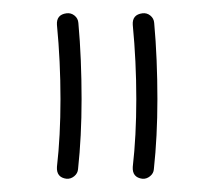

<svg xmlns="http://www.w3.org/2000/svg" viewBox="-20 -701 317 293"><path d="M197.3 -428.2Q181.6 -430.2 182.6 -446.3Q188 -493.7 188 -549.8Q188 -606.9 182.6 -663.1Q181.6 -678.7 197.3 -680.7Q204.1 -681.6 209.5 -677.2Q214.8 -672.9 215.3 -666Q217.8 -638.7 219 -609.1Q220.2 -579.6 220.2 -549.8Q220.2 -492.7 214.8 -442.9Q214.4 -436.5 209 -432.1Q203.6 -427.7 197.3 -428.2ZM81.5 -428.2Q65.9 -430.2 66.9 -446.3Q72.3 -493.7 72.3 -549.8Q72.3 -606.9 66.9 -663.1Q65.9 -678.7 81.5 -680.7Q88.4 -681.6 93.8 -677.2Q99.1 -672.9 99.6 -666Q102.1 -638.7 103.3 -609.1Q104.5 -579.6 104.5 -549.8Q104.5 -492.7 99.1 -442.9Q98.6 -436.5 93.3 -432.1Q87.9 -427.7 81.5 -428.2Z"/></svg>

Font: Mikhak Light
Style: Regular
Weight: 300
Designer: Amin Abedi
Version: Version 3.3